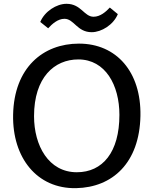

<svg xmlns="http://www.w3.org/2000/svg" viewBox="-20 -980 806 1008"><path d="M232.9 -831.5C252.9 -853.5 283.2 -881.3 318.4 -881.3C369.1 -881.3 384.3 -811 461.4 -811C513.2 -811 575.7 -850.1 598.6 -905.8L556.6 -940.4C536.6 -918.9 506.8 -892.1 471.2 -892.1C421.4 -892.1 406.2 -960 329.1 -960C276.9 -960 214.4 -920.4 191.4 -864.7ZM379.9 7.8C569.8 3.9 712.4 -124 717.3 -371.6C721.7 -602.1 591.8 -751 394.5 -751C206.1 -751 53.7 -625 48.8 -377C44.4 -151.9 174.3 12.2 379.9 7.8ZM383.3 -75.7C234.9 -75.7 158.7 -215.8 158.7 -370.1C158.7 -573.7 265.6 -668 391.1 -668C533.7 -668 606.9 -532.7 606.9 -377C606.9 -180.7 518.6 -75.7 383.3 -75.7Z"/></svg>

Font: Merriweather Sans
Style: Regular
Weight: 400
Designer: Eben Sorkin ( eben@eyebytes.com )
Foundry: Eben Sorkin
Version: Version 1.003